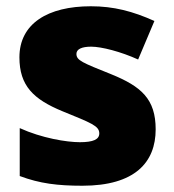

<svg xmlns="http://www.w3.org/2000/svg" viewBox="-20 -583 557 613"><path d="M477 -170C477 -267 431 -307 335 -346C243 -383 224 -390 224 -411C224 -426 241 -434 271 -434C304 -434 366 -418 421 -393L473 -516C404 -547 343 -563 270 -563C133 -563 42 -508 42 -400C42 -309 87 -266 179 -228C272 -190 297 -181 297 -157C297 -138 278 -129 235 -129C193 -129 113 -142 43 -174V-21C107 3 164 10 243 10C411 10 477 -65 477 -170Z"/></svg>

Font: Noto Sans Malayalam Black
Style: Regular
Weight: 900
Designer: Jelle Bosma - Monotype Design Team
Foundry: Monotype Imaging Inc.
Version: Version 2.104